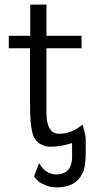

<svg xmlns="http://www.w3.org/2000/svg" viewBox="-20 -627 451 831"><path d="M18 -418V-472H111V-607H181V-472H333V-418H181V-140Q181 -48 236 -48Q264 -48 288 -58Q312 -68 324.5 -78Q337 -88 338 -88L347 -51Q351 -35 351 -24V34Q351 94 338 121Q309 184 226 184Q199 184 176.5 174.5Q154 165 147 158.5Q140 152 127 138L149 79Q176 126 222 128Q248 129 268 115Q292 96 292 51V-8Q244 8 201 8Q178 8 167 2Q130 -12 120 -53Q110 -94 110 -169V-418Z"/></svg>

Font: Coval
Style: ExtraLight
Weight: 250
Foundry: Context Ltd
Version: Version 001.000